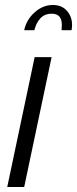

<svg xmlns="http://www.w3.org/2000/svg" viewBox="-20 -750 309 770"><path d="M119 -521H187L77 0H9ZM77 -629Q86 -671 119 -700.5Q152 -730 192 -730Q228 -730 248.5 -706.5Q269 -683 269 -650Q269 -639 267 -629H227Q227 -635 227.5 -640Q228 -645 228 -650Q228 -695 188 -695Q158 -695 141 -675.5Q124 -656 118 -629Z"/></svg>

Font: Raleway
Style: Italic
Weight: 400
Italic angle: -12°
Designer: Matt McInerney, Pablo Impallari, Rodrigo Fuenzalida
Foundry: Matt McInerney, Pablo Impallari, Rodrigo Fuenzalida
Version: Version 4.026